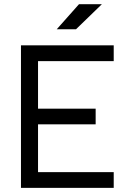

<svg xmlns="http://www.w3.org/2000/svg" viewBox="-20 -914 626 934"><path d="M82 0H533.2V-76.7H165V-309.1H445.3V-385.3H165V-616.7H533.2V-693.4H82ZM255.9 -771.5H349.6L475.6 -893.6H364.3Z"/></svg>

Font: Cascadia Mono PL SemiLight
Style: Regular
Weight: 350
Monospace: yes
Designer: Aaron Bell
Foundry: Saja Typeworks
Version: Version 2404.023